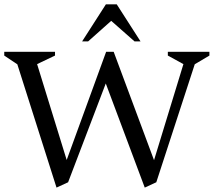

<svg xmlns="http://www.w3.org/2000/svg" viewBox="-20 -852 991 890"><path d="M242 17.6 60.3 -554 -0.3 -594.4V-612H235V-594.4L152 -554.8L289.1 -110.4L472 -612H506.9L694 -109.5L830.2 -554.8L758 -594.4V-612H950.7V-594.4L882.8 -554.2L704.5 -7.1L651 17.6L470.3 -465.1L295.7 -7.1ZM360.6 -660.1 470.9 -832H521.1L631.4 -660.1H603.6L495.5 -755.4L388.5 -660.1Z"/></svg>

Font: Ancizar Serif Light
Style: Regular
Weight: 300
Designer: Cesar Puertas, Viviana Monsalve, Julian Moncada, Julian Prieto, Jose Castro, Felipe Aragon, Mariel Hernandez, Sara Alarc
Version: Version 8.100